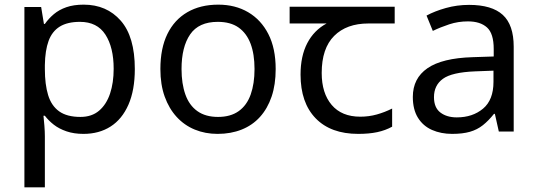

<svg xmlns="http://www.w3.org/2000/svg" viewBox="-20 -566 2311 826"><path d="M340 -546Q439 -546 499.5 -477Q560 -408 560 -269Q560 -178 532.5 -115.5Q505 -53 455.5 -21.5Q406 10 339 10Q298 10 266 -1Q234 -12 211.5 -29.5Q189 -47 173 -68H167Q169 -51 171 -25Q173 1 173 20V240H85V-536H157L169 -463H173Q189 -486 211.5 -505Q234 -524 265.5 -535Q297 -546 340 -546ZM324 -472Q270 -472 237 -451.5Q204 -431 189 -390Q174 -349 173 -286V-269Q173 -203 187 -157Q201 -111 234.5 -87Q268 -63 326 -63Q375 -63 406.5 -90Q438 -117 453.5 -163.5Q469 -210 469 -270Q469 -362 433.5 -417Q398 -472 324 -472Z M1166 -269Q1166 -202 1148.5 -150.5Q1131 -99 1098.5 -63Q1066 -27 1019.5 -8.5Q973 10 916 10Q863 10 818 -8.5Q773 -27 740 -63Q707 -99 688.5 -150.5Q670 -202 670 -269Q670 -358 700 -419.5Q730 -481 786 -513.5Q842 -546 919 -546Q992 -546 1047.5 -513.5Q1103 -481 1134.5 -419.5Q1166 -358 1166 -269ZM761 -269Q761 -206 777.5 -159.5Q794 -113 829 -88Q864 -63 918 -63Q972 -63 1007 -88Q1042 -113 1058.5 -159.5Q1075 -206 1075 -269Q1075 -333 1058 -378Q1041 -423 1006.5 -447.5Q972 -472 917 -472Q835 -472 798 -418Q761 -364 761 -269Z M1521 10Q1403 10 1338 -57Q1273 -124 1273 -245Q1273 -325 1302 -380.5Q1331 -436 1385 -465H1226V-537H1678V-465H1565Q1471 -465 1417.5 -411.5Q1364 -358 1364 -252Q1364 -165 1407 -114.5Q1450 -64 1530 -64Q1567 -64 1601 -73.5Q1635 -83 1667 -99V-21Q1638 -5 1603 2.5Q1568 10 1521 10Z M1998 -545Q2096 -545 2143 -502Q2190 -459 2190 -365V0H2126L2109 -76H2105Q2082 -47 2057.5 -27.5Q2033 -8 2001.5 1Q1970 10 1925 10Q1877 10 1838.5 -7Q1800 -24 1778 -59.5Q1756 -95 1756 -149Q1756 -229 1819 -272.5Q1882 -316 2013 -320L2104 -323V-355Q2104 -422 2075 -448Q2046 -474 1993 -474Q1951 -474 1913 -461.5Q1875 -449 1842 -433L1815 -499Q1850 -518 1898 -531.5Q1946 -545 1998 -545ZM2024 -259Q1924 -255 1885.5 -227Q1847 -199 1847 -148Q1847 -103 1874.5 -82Q1902 -61 1945 -61Q2013 -61 2058 -98.5Q2103 -136 2103 -214V-262Z"/></svg>

Font: ugurmukhi85
Style: Book
Weight: 400
Designer: Jelle Bosma - Monotype Design Team
Foundry: Monotype Imaging Inc.
Version: Version 2.003